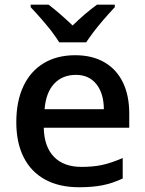

<svg xmlns="http://www.w3.org/2000/svg" viewBox="-20 -786 617 816"><path d="M49.3 -266.6Q49.3 -355 79.1 -418.9Q108.9 -482.9 165.3 -517.1Q221.7 -551.3 299.8 -551.3Q371.6 -551.3 423.1 -521.7Q474.6 -492.2 502 -436.5Q529.3 -380.9 529.3 -303.2V-243.2H166Q167.5 -163.1 209 -119.9Q250.5 -76.7 326.7 -76.7Q375 -76.7 413.1 -84.7Q451.2 -92.8 501.5 -114.3V-27.3Q457.5 -6.8 415 1.5Q372.6 9.8 315.9 9.8Q231.9 9.8 172.1 -22.7Q112.3 -55.2 80.8 -117.2Q49.3 -179.2 49.3 -266.6ZM302.7 -467.8Q245.6 -467.8 210.4 -430.4Q175.3 -393.1 169.4 -321.8H421.4Q420.9 -389.6 389.4 -428.7Q357.9 -467.8 302.7 -467.8ZM197.8 -654.8Q158.2 -705.1 110.4 -755.4V-766.1H186.5Q230.5 -732.9 288.6 -677.7Q341.8 -729.5 392.1 -766.1H467.8V-755.4Q413.1 -696.8 377 -649.4Q356 -621.1 346.2 -606H231.9Q218.8 -627 197.8 -654.8Z"/></svg>

Font: Viking Open Sans Light
Style: Bold
Weight: 600
Foundry: Ascender Corporation
Version: Version 2.001